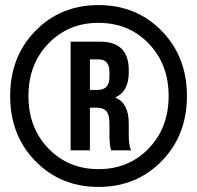

<svg xmlns="http://www.w3.org/2000/svg" viewBox="-20 -728 776 756"><path d="M119.5 -93.5Q20 -195 20 -350Q20 -505 119.5 -606.5Q219 -708 368 -708Q517 -708 616.5 -606.5Q716 -505 716 -350Q716 -195 616.5 -93.5Q517 8 368 8Q219 8 119.5 -93.5ZM170.5 -556.5Q92 -475 92 -350Q92 -225 170.5 -143.5Q249 -62 368 -62Q487 -62 565.5 -143.5Q644 -225 644 -350Q644 -475 565.5 -556.5Q487 -638 368 -638Q249 -638 170.5 -556.5ZM496 -136H418Q411 -154 411 -196V-242Q411 -276 399 -290Q387 -304 360 -304H334V-136H258V-564H374Q487 -564 487 -452V-443Q487 -368 435 -345V-343Q487 -322 487 -241V-195Q487 -156 496 -136ZM370 -494H334V-374H365Q411 -374 411 -425V-443Q411 -494 370 -494Z"/></svg>

Font: Bebas Neue
Style: Regular
Weight: 400
Designer: Ryoichi Tsunekawa
Foundry: Ryoichi Tsunekawa
Version: Version 1.400